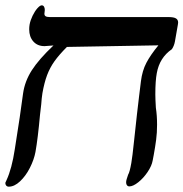

<svg xmlns="http://www.w3.org/2000/svg" viewBox="-33 -685 688 720"><path d="M-13 0.5 -8.5 -9.5Q11.5 -52.5 22.5 -125.5L41 -245L53.5 -334.5Q60 -380.5 86.5 -421.8Q113 -463 167.5 -514.5L134 -512Q107.5 -512 92 -529.5Q76.5 -547 76.5 -575Q76.5 -584 78 -593Q81 -609 89.2 -626Q97.5 -643 107.2 -654Q117 -665 123.5 -665Q129 -665 132 -660.2Q135 -655.5 135 -647.5Q135 -645 134 -638Q133.5 -636.5 133.5 -633.5Q133.5 -627 138.2 -624Q143 -621 154 -621H599Q618.5 -621 626.8 -616Q635 -611 635 -600.5Q635 -598.5 634 -592.5L623 -529.5Q620 -513 611.5 -500.5Q565.5 -469 555 -411Q549.5 -382 549.5 -331Q549.5 -314 551.5 -281Q556 -252 556 -217.5Q556 -187 552.5 -160.5Q549 -134 543.5 -104L539.5 -83Q536 -63 520.5 -40Q505 -17 485.5 -1.5Q466 14 452 14Q445.5 14 442.2 8.2Q439 2.5 440.5 -7Q440.5 -7.5 442 -13.2Q443.5 -19 447.5 -30Q453.5 -39.5 459.5 -74Q463.5 -96.5 470 -159Q482 -271.5 488.5 -323.5L495.5 -380.5Q500.5 -420 515.8 -449.2Q531 -478.5 561 -515L218 -509Q188.5 -479.5 171.2 -455.2Q154 -431 143.5 -403Q133 -375 126 -335Q124 -324 123.5 -316Q123 -302.5 117 -254Q109 -165.5 100 -115Q94.5 -86 79 -55.5Q63.5 -25 42.2 -5Q21 15 0 15Q-6.5 15 -10 10.5Q-13.5 6 -13 0.5Z"/></svg>

Font: JuliaMono MediumItalic
Style: Regular
Weight: 500
Italic angle: -9°
Monospace: yes
Designer: cormullion
Foundry: corm
Version: Version 0.049; ttfautohint (v1.8.4)